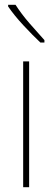

<svg xmlns="http://www.w3.org/2000/svg" viewBox="-20 -784 218 804"><path d="M102 0H77V-527H102ZM45 -764Q70 -725 103 -687Q136 -649 166 -616V-606H149Q117 -636 78 -678Q39 -720 14 -757V-764Z"/></svg>

Font: Noto Sans Khmer Condensed Thin
Style: Regular
Weight: 100
Width: 3
Designer: Danh Hong and the Monotype Design Team
Foundry: Monotype Imaging Inc.
Version: Version 2.004; ttfautohint (v1.8.4.7-5d5b)